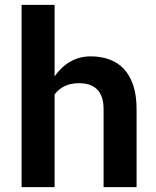

<svg xmlns="http://www.w3.org/2000/svg" viewBox="-20 -770 640 790"><path d="M204.6 -455.6Q231 -494.1 268.8 -516.1Q306.6 -538.1 353.5 -538.1Q395 -538.1 429.7 -525.6Q464.4 -513.2 489.3 -486.8Q514.2 -460.4 528.1 -419.2Q542 -377.9 542 -319.8V0H406.2V-320.8Q406.2 -349.1 399.2 -369.6Q392.1 -390.1 378.9 -402.8Q365.7 -415.5 347.2 -421.6Q328.6 -427.7 305.2 -427.7Q271 -427.7 245.8 -415.5Q220.7 -403.3 204.6 -381.3V0H68.8V-750H204.6Z"/></svg>

Font: Roboto Mono
Style: Bold
Weight: 700
Designer: Google
Version: Version 2.000985; 2015; ttfautohint (v1.3)